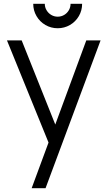

<svg xmlns="http://www.w3.org/2000/svg" viewBox="-20 -753 568 1013"><path d="M284.3 -604Q249.2 -604 219.5 -621.2Q189.8 -638.5 172.6 -668.2Q155.3 -697.8 155.3 -733H216.3Q216.3 -714.7 225.6 -699.1Q234.8 -683.5 250.4 -674.2Q266 -665 284.3 -665Q303 -665 318.6 -674.2Q334.2 -683.5 343.2 -699.1Q352.3 -714.7 352.3 -733H413.3Q413.3 -697.8 396.1 -668.2Q378.8 -638.5 349.2 -621.2Q319.5 -604 284.3 -604ZM147 240 251.7 -43.3 253 40.7 16.7 -540H94.3L288.3 -54.3H256.3L435.3 -540H510.7L220.3 240Z"/></svg>

Font: Manrope
Style: Regular
Weight: 400
Designer: Mikhail Sharanda
Foundry: Mikhail Sharanda
Version: Version 4.503